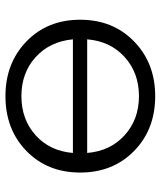

<svg xmlns="http://www.w3.org/2000/svg" viewBox="36 -606 575 686"><g transform="rotate(-90 323.0 -262.5)"><path d="M323 -530Q441 -530 518.5 -455Q596 -380 596 -263Q596 -146 518.5 -70.5Q441 5 323 5Q204 5 127 -70.5Q50 -146 50 -263Q50 -380 127 -455Q204 -530 323 -530ZM120 -289H526Q518 -372 462 -422.5Q406 -473 323 -473Q240 -473 183.5 -422.5Q127 -372 120 -289ZM526 -238H120Q127 -155 183.5 -104Q240 -53 323 -53Q406 -53 462.5 -104Q519 -155 526 -238Z"/></g></svg>

Font: mBank
Style: Regular
Weight: 400
Designer: Julieta Ulanovsky
Foundry: Julieta Ulanovsky
Version: Version 7.200;PS 007.200;hotconv 1.0.88;makeotf.lib2.5.64775